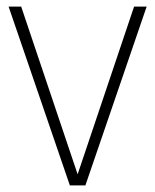

<svg xmlns="http://www.w3.org/2000/svg" viewBox="-20 -560 469 580"><path d="M191 0 6 -540H44L214.5 -33.5L385 -540H423L238 0Z"/></svg>

Font: Encode Sans Cnd Th
Style: Regular
Weight: 100
Width: 3
Designer: Multiple Designers
Foundry: Impallari Type
Version: Version 3.002; ttfautohint (v1.8.3) -l 8 -r 50 -G 200 -x 14 